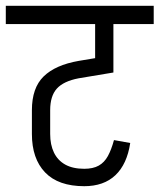

<svg xmlns="http://www.w3.org/2000/svg" viewBox="-45 -650 550 662"><path d="M-25 -567V-630H485V-567ZM245 -8V-68Q276 -68 295.5 -79Q315 -90 327 -112Q339 -134 348 -167L404 -157Q393 -84 353 -46Q313 -8 245 -8ZM246 -8Q156 -8 110.5 -55.5Q65 -103 65 -188H128Q128 -151 141 -124Q154 -97 180 -82.5Q206 -68 246 -68ZM65 -187V-271H128V-187ZM65 -270Q65 -347 105.5 -386.5Q146 -426 226 -440V-380Q174 -370 151 -344.5Q128 -319 128 -270ZM226 -380V-440L346 -460V-400ZM283 -437V-630H346V-437Z"/></svg>

Font: Akshar Light
Style: Regular
Weight: 300
Designer: Tall Chai
Foundry: Tall Chai
Version: Version 1.100